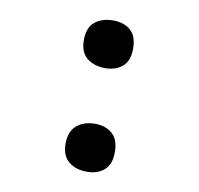

<svg xmlns="http://www.w3.org/2000/svg" viewBox="-68 -630 736 710"><g transform="rotate(10 300.0 -275.0)"><path d="M302 -380Q342 -380 367 -401.5Q392 -423 392 -469Q392 -516 367 -537.5Q342 -559 302 -559Q260 -559 233.5 -537.5Q207 -516 207 -469Q207 -423 234 -401.5Q261 -380 302 -380ZM302 9Q342 9 367 -12.5Q392 -34 392 -80Q392 -127 367 -149Q342 -171 302 -171Q260 -171 233.5 -148.5Q207 -126 207 -80Q207 -34 234 -12.5Q261 9 302 9Z"/></g></svg>

Font: Noto Sans Mono Extra
Style: Regular
Weight: 800
Designer: Monotype Design Team
Foundry: Monotype Imaging Inc.
Version: Version 1.900